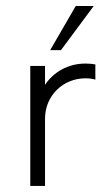

<svg xmlns="http://www.w3.org/2000/svg" viewBox="-20 -615 343 635"><path d="M146 -449.2H181.6L290 -595.2H230.5ZM80.1 0H128.9V-222.2C128.9 -299.3 189 -356 262.7 -356C274.9 -356 286.1 -354.5 295.4 -351.6V-401.9C285.2 -403.8 274.9 -404.8 262.7 -404.8C205.6 -404.8 157.2 -377 128.9 -334.5V-397H80.1Z"/></svg>

Font: Now Light
Style: Regular
Weight: 300
Designer: Alfredo Marco Pradil
Foundry: Alfredo Marco Pradil
Version: Version 1.200;hotconv 1.0.109;makeotfexe 2.5.65596